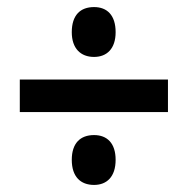

<svg xmlns="http://www.w3.org/2000/svg" viewBox="-20 -624 531 543"><path d="M246 -463C282 -463 307 -486 307 -533C307 -581 283 -604 246 -604C207 -604 183 -581 183 -533C183 -487 208 -463 246 -463ZM36 -307H455V-399H36ZM246 -101C282 -101 307 -124 307 -172C307 -219 283 -242 246 -242C207 -242 183 -219 183 -172C183 -124 208 -101 246 -101Z"/></svg>

Font: Noto Sans Thai Cond SemBd
Style: Regular
Weight: 600
Width: 3
Designer: Monotype Design Team
Foundry: Monotype Imaging Inc.
Version: Version 2.002